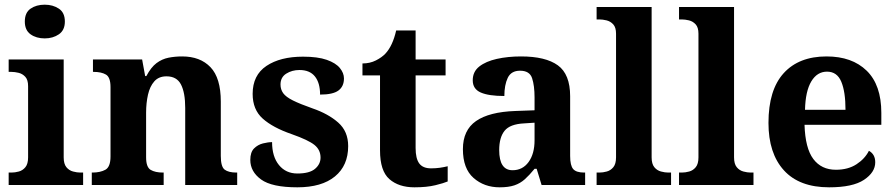

<svg xmlns="http://www.w3.org/2000/svg" viewBox="-20 -790 3826 820"><path d="M171 -626Q135 -626 110.5 -643.5Q86 -661 86 -698Q86 -736 110.5 -753Q135 -770 171 -770Q206 -770 231.5 -753Q257 -736 257 -698Q257 -661 231.5 -643.5Q206 -626 171 -626ZM17 0V-53H29Q44 -53 60.5 -57.5Q77 -62 88.5 -76Q100 -90 100 -118V-422Q100 -449 88 -462Q76 -475 59.5 -479Q43 -483 29 -483H17V-536H252V-118Q252 -90 263.5 -76Q275 -62 292 -57.5Q309 -53 323 -53H335V0Z M372 0V-53H374Q408 -53 430 -65Q452 -77 452 -122V-418Q452 -460 432.5 -471.5Q413 -483 380 -483H377V-536H587L600 -465H605Q625 -503 648.5 -520.5Q672 -538 699.5 -543.5Q727 -549 758 -549Q835 -549 879 -503Q923 -457 923 -356V-124Q923 -78 939.5 -65.5Q956 -53 990 -53H993V0H771V-329Q771 -394 753 -429Q735 -464 691 -464Q658 -464 639 -442.5Q620 -421 612 -385.5Q604 -350 604 -309V-118Q604 -76 623.5 -64.5Q643 -53 676 -53H679V0Z M1250 10Q1141 10 1095 -23.5Q1049 -57 1049 -107Q1049 -140 1065 -156Q1081 -172 1103 -177.5Q1125 -183 1142 -183Q1142 -121 1171.5 -85Q1201 -49 1250 -49Q1302 -49 1325.5 -69Q1349 -89 1349 -117Q1349 -150 1323 -171Q1297 -192 1226 -217Q1145 -245 1102 -283.5Q1059 -322 1059 -389Q1059 -469 1118 -508.5Q1177 -548 1274 -548Q1337 -548 1375.5 -534.5Q1414 -521 1431.5 -499.5Q1449 -478 1449 -455Q1449 -421 1425.5 -403.5Q1402 -386 1347 -386Q1347 -436 1325 -463.5Q1303 -491 1259 -491Q1227 -491 1202.5 -475.5Q1178 -460 1178 -429Q1178 -408 1189.5 -392Q1201 -376 1231 -361Q1261 -346 1315 -327Q1382 -304 1424.5 -266.5Q1467 -229 1467 -166Q1467 -83 1410.5 -36.5Q1354 10 1250 10Z M1750 10Q1683 10 1643 -25Q1603 -60 1603 -148V-468H1528V-519Q1560 -519 1585.5 -532Q1611 -545 1626 -561Q1657 -594 1672 -660H1755V-536H1883V-468H1755V-158Q1755 -113 1770.5 -92Q1786 -71 1821 -71Q1841 -71 1858.5 -73.5Q1876 -76 1892 -80V-15Q1876 -8 1839.5 1Q1803 10 1750 10Z M2114 10Q2048 10 2002.5 -30Q1957 -70 1957 -153Q1957 -234 2013 -273Q2069 -312 2181 -316L2263 -319V-374Q2263 -424 2252.5 -456Q2242 -488 2201 -488Q2163 -488 2148.5 -457.5Q2134 -427 2134 -380Q2067 -380 2033 -395Q1999 -410 1999 -447Q1999 -484 2027 -506Q2055 -528 2102 -538.5Q2149 -549 2205 -549Q2310 -549 2362.5 -511Q2415 -473 2415 -379V-124Q2415 -83 2428 -68Q2441 -53 2475 -53H2479V0H2293L2272 -69H2263Q2241 -42 2221.5 -24.5Q2202 -7 2177 1.5Q2152 10 2114 10ZM2169 -63Q2212 -63 2237.5 -98Q2263 -133 2263 -191V-266L2218 -263Q2158 -260 2135 -231.5Q2112 -203 2112 -149Q2112 -63 2169 -63Z M2528 0V-53H2540Q2555 -53 2571.5 -57.5Q2588 -62 2599.5 -76Q2611 -90 2611 -118V-646Q2611 -673 2599 -686Q2587 -699 2570.5 -703Q2554 -707 2540 -707H2528V-760H2763V-118Q2763 -90 2774.5 -76Q2786 -62 2803 -57.5Q2820 -53 2834 -53H2846V0Z M2880 0V-53H2892Q2907 -53 2923.5 -57.5Q2940 -62 2951.5 -76Q2963 -90 2963 -118V-646Q2963 -673 2951 -686Q2939 -699 2922.5 -703Q2906 -707 2892 -707H2880V-760H3115V-118Q3115 -90 3126.5 -76Q3138 -62 3155 -57.5Q3172 -53 3186 -53H3198V0Z M3521 10Q3394 10 3328 -62.5Q3262 -135 3262 -265Q3262 -406 3327 -477.5Q3392 -549 3510 -549Q3619 -549 3681.5 -488Q3744 -427 3744 -308V-257H3416Q3419 -157 3453.5 -111Q3488 -65 3550 -65Q3602 -65 3638 -88.5Q3674 -112 3691 -146Q3718 -131 3718 -97Q3718 -54 3670 -22Q3622 10 3521 10ZM3591 -321Q3591 -398 3573 -441Q3555 -484 3512 -484Q3470 -484 3445 -442.5Q3420 -401 3418 -321Z"/></svg>

Font: NotoSerif-Bold
Style: Regular
Weight: 700
Designer: Monotype Design Team
Foundry: Monotype Imaging Inc.
Version: Version 2.007; ttfautohint (v1.8) -l 8 -r 50 -G 200 -x 14 -D